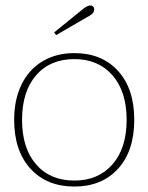

<svg xmlns="http://www.w3.org/2000/svg" viewBox="-20 -675 545 705"><path d="M179 -556 286 -643Q302 -655 312 -655Q318 -655 322 -651Q326 -647 326 -641Q326 -627 310 -618L186 -546ZM32 -235Q32 -310 59.5 -365.5Q87 -421 137 -450.5Q187 -480 253 -480Q354 -480 413.5 -414.5Q473 -349 473 -235Q473 -121 413.5 -55.5Q354 10 253 10Q152 10 92 -55.5Q32 -121 32 -235ZM445 -235Q445 -339 393 -398.5Q341 -458 253 -458Q164 -458 112.5 -398.5Q61 -339 61 -235Q61 -131 112.5 -71.5Q164 -12 253 -12Q341 -12 393 -71.5Q445 -131 445 -235Z"/></svg>

Font: Taviraj Thin
Style: Regular
Weight: 100
Designer: Katatrad Team
Foundry: CadsonDemak
Version: Version 1.030